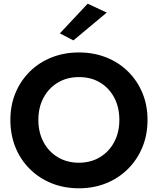

<svg xmlns="http://www.w3.org/2000/svg" viewBox="-20 -997 851 1036"><path d="M556 -929 376 -779 303 -817 453 -977ZM36 -350Q36 -430 64 -496.5Q92 -563 142 -612Q192 -661 259.5 -687.5Q327 -714 406 -714Q485 -714 552.5 -687.5Q620 -661 670 -612Q720 -563 748 -496.5Q776 -430 776 -350Q776 -270 748.5 -203Q721 -136 671 -86Q621 -36 553.5 -8.5Q486 19 406 19Q325 19 257.5 -8.5Q190 -36 140 -86Q90 -136 63 -203Q36 -270 36 -350ZM187 -350Q187 -283 214.5 -231Q242 -179 291.5 -149Q341 -119 406 -119Q470 -119 519.5 -149Q569 -179 596.5 -231Q624 -283 624 -350Q624 -417 597 -469Q570 -521 521 -551Q472 -581 406 -581Q341 -581 291.5 -551Q242 -521 214.5 -469Q187 -417 187 -350Z"/></svg>

Font: Jost* Semi
Style: Regular
Weight: 600
Version: Version 3.7